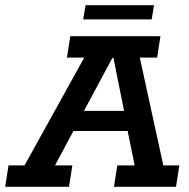

<svg xmlns="http://www.w3.org/2000/svg" viewBox="-51 -723 733 743"><path d="M-31 0 -18 -83H44L275 -500H208L221 -583H570L557 -500H490L581 -83H643L630 0H390L403 -83H470L443 -216H233L162 -83H229L216 0ZM274 -294H429L388 -499H384ZM271 -648 280 -703H545L536 -648Z"/></svg>

Font: Rokkitt SemiBold SemiBold
Style: Italic
Weight: 600
Italic angle: -9°
Version: Version 3.103